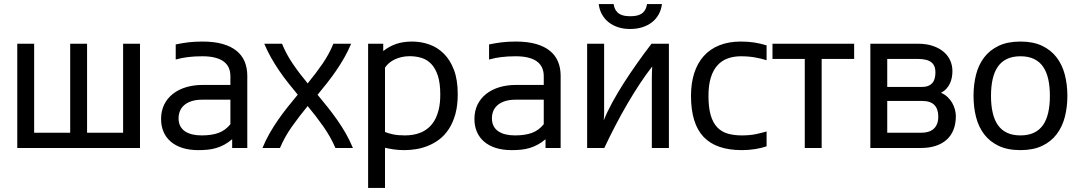

<svg xmlns="http://www.w3.org/2000/svg" viewBox="-20 -736 5373 955"><path d="M149.9 -75.7H329.1V-518.6H413.1V-75.7H592.3V-518.6H676.3V0H65.9V-518.6H149.9Z M1134.8 -43.5Q1115.2 -26.9 1095.7 -16.4Q1076.2 -5.9 1055.7 0.2Q1035.2 6.3 1013.2 8.5Q991.2 10.7 966.3 10.7Q921.9 10.7 887.5 -0.2Q853 -11.2 829.3 -31.5Q805.7 -51.8 793.5 -80.3Q781.2 -108.9 781.2 -144Q781.2 -184.1 796.6 -215.6Q812 -247.1 839.6 -268.8Q867.2 -290.5 904.8 -302Q942.4 -313.5 986.8 -313.5H1126V-357.4Q1126 -380.4 1117.9 -398.7Q1109.9 -417 1093 -429.7Q1076.2 -442.4 1049.8 -449.2Q1023.4 -456.1 986.8 -456.1Q965.8 -456.1 948.2 -455.1Q930.7 -454.1 915 -452.1Q899.4 -450.2 884.5 -447.3Q869.6 -444.3 854 -439.9V-515.1Q869.6 -518.1 884.8 -520.8Q899.9 -523.4 915.8 -525.4Q931.6 -527.3 949 -528.3Q966.3 -529.3 986.8 -529.3Q1045.9 -529.3 1088.1 -517.1Q1130.4 -504.9 1157.5 -482.4Q1184.6 -460 1197.3 -428.7Q1210 -397.5 1210 -359.4V0H1134.8ZM1126 -240.2H986.8Q955.1 -240.2 932.4 -232.7Q909.7 -225.1 895.5 -212.4Q881.3 -199.7 874.8 -183.1Q868.2 -166.5 868.2 -147.9Q868.2 -125 876.7 -108.9Q885.3 -92.8 900.6 -82.5Q916 -72.3 937 -67.4Q958 -62.5 982.9 -62.5Q1033.2 -62.5 1067.1 -75Q1101.1 -87.4 1126 -118.2Z M1726.6 -518.6Q1711.4 -482.4 1692.4 -449Q1673.3 -415.5 1651.9 -384.3Q1630.4 -353 1606.9 -323.2Q1583.5 -293.5 1559.6 -264.6Q1584.5 -234.4 1609.4 -203.4Q1634.3 -172.4 1657.2 -139.6Q1680.2 -106.9 1700 -72.3Q1719.7 -37.6 1735.4 0H1648.4Q1625 -54.7 1588.6 -106.4Q1552.2 -158.2 1510.3 -208.5Q1468.8 -158.2 1432.1 -106.4Q1395.5 -54.7 1372.6 0H1285.6Q1300.8 -37.6 1320.8 -72.5Q1340.8 -107.4 1363.5 -140.1Q1386.2 -172.9 1411.1 -203.9Q1436 -234.9 1460.9 -265.1Q1437 -293.9 1413.6 -323.5Q1390.1 -353 1368.7 -384.5Q1347.2 -416 1328.4 -449.2Q1309.6 -482.4 1294.4 -518.6H1382.8Q1403.3 -467.3 1436.3 -418.9Q1469.2 -370.6 1510.3 -321.3Q1551.3 -371.1 1584.5 -419.4Q1617.7 -467.8 1638.2 -518.6Z M1895 -79.6Q1910.6 -72.8 1935.3 -67.6Q1960 -62.5 1994.1 -62.5Q2013.2 -62.5 2033.7 -65.7Q2054.2 -68.8 2073.7 -77.1Q2093.3 -85.4 2110.6 -99.9Q2127.9 -114.3 2141.1 -136.7Q2154.3 -159.2 2162.1 -190.9Q2169.9 -222.7 2169.9 -265.6Q2169.9 -322.3 2158 -359.1Q2146 -396 2125.2 -417.7Q2104.5 -439.5 2076.7 -448Q2048.8 -456.5 2017.6 -456.5Q1995.6 -456.5 1976.6 -451.9Q1957.5 -447.3 1941.9 -439.7Q1926.3 -432.1 1914.3 -421.6Q1902.3 -411.1 1895 -399.4ZM1886.2 -518.6V-481.9Q1915.5 -505.4 1950.2 -517.3Q1984.9 -529.3 2030.3 -529.3Q2073.7 -529.3 2114.5 -515.1Q2155.3 -501 2187 -469.7Q2218.8 -438.5 2237.8 -388.7Q2256.8 -338.9 2256.8 -268.1Q2256.8 -210.9 2244.9 -168.2Q2232.9 -125.5 2212.6 -94.5Q2192.4 -63.5 2165.8 -43.2Q2139.2 -22.9 2109.6 -11Q2080.1 1 2049.8 5.9Q2019.5 10.7 1992.2 10.7Q1962.4 10.7 1938 7.1Q1913.6 3.4 1895 -1V198.7H1811V-518.6Z M2693.4 -43.5Q2673.8 -26.9 2654.3 -16.4Q2634.8 -5.9 2614.3 0.2Q2593.8 6.3 2571.8 8.5Q2549.8 10.7 2524.9 10.7Q2480.5 10.7 2446 -0.2Q2411.6 -11.2 2387.9 -31.5Q2364.3 -51.8 2352.1 -80.3Q2339.8 -108.9 2339.8 -144Q2339.8 -184.1 2355.2 -215.6Q2370.6 -247.1 2398.2 -268.8Q2425.8 -290.5 2463.4 -302Q2501 -313.5 2545.4 -313.5H2684.6V-357.4Q2684.6 -380.4 2676.5 -398.7Q2668.5 -417 2651.6 -429.7Q2634.8 -442.4 2608.4 -449.2Q2582 -456.1 2545.4 -456.1Q2524.4 -456.1 2506.8 -455.1Q2489.3 -454.1 2473.6 -452.1Q2458 -450.2 2443.1 -447.3Q2428.2 -444.3 2412.6 -439.9V-515.1Q2428.2 -518.1 2443.4 -520.8Q2458.5 -523.4 2474.4 -525.4Q2490.2 -527.3 2507.6 -528.3Q2524.9 -529.3 2545.4 -529.3Q2604.5 -529.3 2646.7 -517.1Q2689 -504.9 2716.1 -482.4Q2743.2 -460 2755.9 -428.7Q2768.6 -397.5 2768.6 -359.4V0H2693.4ZM2684.6 -240.2H2545.4Q2513.7 -240.2 2491 -232.7Q2468.3 -225.1 2454.1 -212.4Q2439.9 -199.7 2433.3 -183.1Q2426.8 -166.5 2426.8 -147.9Q2426.8 -125 2435.3 -108.9Q2443.8 -92.8 2459.2 -82.5Q2474.6 -72.3 2495.6 -67.4Q2516.6 -62.5 2541.5 -62.5Q2591.8 -62.5 2625.7 -75Q2659.7 -87.4 2684.6 -118.2Z M2984.9 -518.6V-179.2Q2984.9 -169.4 2984.4 -158.9Q2983.9 -148.4 2982.9 -137.2Q2999.5 -178.7 3025.1 -225.8Q3050.8 -272.9 3082.3 -322.3Q3113.8 -371.6 3149.2 -421.6Q3184.6 -471.7 3220.7 -518.6H3307.1V0H3222.2V-343.8Q3222.2 -363.8 3222.7 -377.4Q3223.1 -391.1 3224.1 -405.3Q3194.8 -368.2 3163.3 -320.6Q3131.8 -272.9 3100.8 -220Q3069.8 -167 3040.5 -110.6Q3011.2 -54.2 2985.8 0H2900.4V-518.6ZM3115.2 -655.3Q3130.4 -655.3 3144.3 -657.7Q3158.2 -660.2 3169.2 -666.7Q3180.2 -673.3 3187.7 -685.1Q3195.3 -696.8 3198.2 -715.8H3272.5Q3269 -687.5 3256.3 -664.6Q3243.7 -641.6 3223.1 -625.5Q3202.6 -609.4 3175 -600.6Q3147.5 -591.8 3114.3 -591.8Q3081.5 -591.8 3054.4 -600.6Q3027.3 -609.4 3007.1 -625.5Q2986.8 -641.6 2974.1 -664.6Q2961.4 -687.5 2958 -715.8H3032.2Q3035.2 -696.8 3042.7 -685.1Q3050.3 -673.3 3061.3 -666.7Q3072.3 -660.2 3085.9 -657.7Q3099.6 -655.3 3115.2 -655.3Z M3503.9 -259.3Q3503.9 -200.7 3515.1 -162.6Q3526.4 -124.5 3547.9 -102.3Q3569.3 -80.1 3600.1 -71.3Q3630.9 -62.5 3669.9 -62.5Q3709 -62.5 3738.5 -68.6Q3768.1 -74.7 3793 -82V-8.3Q3770 0 3737.3 5.4Q3704.6 10.7 3669.9 10.7Q3542 10.7 3479.5 -55.2Q3417 -121.1 3417 -259.3Q3417 -322.3 3433.1 -372.3Q3449.2 -422.4 3480.5 -457.3Q3511.7 -492.2 3558.1 -510.7Q3604.5 -529.3 3665 -529.3Q3702.1 -529.3 3732.9 -524.4Q3763.7 -519.5 3793 -510.3V-436.5Q3766.6 -444.8 3734.9 -450.4Q3703.1 -456.1 3665 -456.1Q3629.4 -456.1 3599.6 -445.3Q3569.8 -434.6 3548.6 -411.1Q3527.3 -387.7 3515.6 -350.1Q3503.9 -312.5 3503.9 -259.3Z M3982.9 0V-442.9H3822.3V-518.6H4228.5V-442.9H4066.9V0Z M4309.1 0V-518.6H4544.4Q4588.4 -518.6 4620.8 -507.3Q4653.3 -496.1 4674.8 -477.3Q4696.3 -458.5 4706.8 -434.1Q4717.3 -409.7 4717.3 -382.8Q4717.3 -366.7 4714.4 -350.8Q4711.4 -335 4704.8 -320.8Q4698.2 -306.6 4687.3 -294.7Q4676.3 -282.7 4660.6 -274.4Q4679.2 -266.6 4693.1 -253.4Q4707 -240.2 4716.1 -224.4Q4725.1 -208.5 4729.7 -191.4Q4734.4 -174.3 4734.4 -159.2Q4734.4 -120.6 4722.7 -90.8Q4710.9 -61 4688.5 -41Q4666 -21 4634 -10.5Q4602.1 0 4562 0ZM4562 -75.7Q4579.6 -75.7 4595 -79.8Q4610.4 -84 4621.8 -93.3Q4633.3 -102.5 4640.1 -117.9Q4647 -133.3 4647 -155.8Q4647 -193.8 4627.4 -213.9Q4607.9 -233.9 4566.4 -233.9H4393.1V-75.7ZM4565.9 -303.7Q4585 -303.7 4597.9 -309.3Q4610.8 -314.9 4618.7 -324.7Q4626.5 -334.5 4629.6 -347.9Q4632.8 -361.3 4632.8 -377.4Q4632.8 -410.2 4612.1 -426.5Q4591.3 -442.9 4544.4 -442.9H4393.1V-303.7Z M4822.3 -259.3Q4822.3 -315.4 4834.7 -364.5Q4847.2 -413.6 4875 -450.2Q4902.8 -486.8 4947.3 -508.1Q4991.7 -529.3 5055.7 -529.3Q5119.1 -529.3 5163.6 -508.1Q5208 -486.8 5235.8 -450.2Q5263.7 -413.6 5276.4 -364.5Q5289.1 -315.4 5289.1 -259.3Q5289.1 -203.1 5276.4 -154.1Q5263.7 -105 5235.8 -68.4Q5208 -31.7 5163.6 -10.5Q5119.1 10.7 5055.7 10.7Q4991.7 10.7 4947.3 -10.5Q4902.8 -31.7 4875 -68.4Q4847.2 -105 4834.7 -154.1Q4822.3 -203.1 4822.3 -259.3ZM4909.2 -259.3Q4909.2 -212.4 4917.5 -175.8Q4925.8 -139.2 4943.4 -114Q4960.9 -88.9 4988.8 -75.7Q5016.6 -62.5 5055.7 -62.5Q5094.7 -62.5 5122.6 -75.7Q5150.4 -88.9 5168 -114Q5185.5 -139.2 5193.8 -175.8Q5202.1 -212.4 5202.1 -259.3Q5202.1 -306.2 5193.8 -342.8Q5185.5 -379.4 5168 -404.5Q5150.4 -429.7 5122.6 -442.9Q5094.7 -456.1 5055.7 -456.1Q5016.6 -456.1 4988.8 -442.9Q4960.9 -429.7 4943.4 -404.5Q4925.8 -379.4 4917.5 -342.8Q4909.2 -306.2 4909.2 -259.3Z"/></svg>

Font: Arian AMU
Style: Regular
Weight: 400
Designer: Ruben Hakobyan (Tarumian)
Foundry: Ruben Hakobyan (Tarumian)
Version: Version 4.003